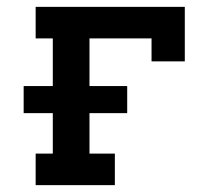

<svg xmlns="http://www.w3.org/2000/svg" viewBox="-20 -540 640 560"><path d="M84 0V-92H134V-210H49V-289H134V-428H84V-520H519V-361H422V-428H241V-289H351V-210H241V-92H315V0Z"/></svg>

Font: Iosevka Etoile Semibold
Style: Regular
Weight: 600
Designer: Belleve Invis
Foundry: Belleve Invis
Version: Version 22.1.2; ttfautohint (v1.8.4)